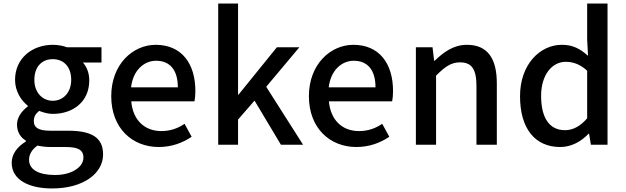

<svg xmlns="http://www.w3.org/2000/svg" viewBox="-20 -817 3536 1084"><path d="M274 247C451 247 562 162 562 55C562 -41 497 -79 364 -79H263C192 -79 171 -100 171 -133C171 -160 182 -175 201 -191C229 -180 255 -174 278 -174C393 -174 484 -243 484 -363C484 -406 469 -441 448 -464H553V-550H358C337 -558 309 -564 278 -564C164 -564 65 -490 65 -366C65 -301 100 -249 137 -220V-216C106 -193 76 -157 76 -114C76 -69 98 -40 126 -23V-18C75 13 46 55 46 102C46 198 142 247 274 247ZM278 -248C221 -248 174 -293 174 -366C174 -442 218 -483 278 -483C338 -483 382 -442 382 -366C382 -293 335 -248 278 -248ZM291 171C199 171 144 141 144 85C144 57 158 29 191 5C216 10 240 13 265 13H348C416 13 451 26 451 73C451 125 387 171 291 171Z M876 13C948 13 1011 -10 1062 -45L1022 -118C982 -91 940 -77 891 -77C795 -77 730 -140 721 -245H1078C1081 -260 1083 -279 1083 -303C1083 -459 1005 -564 859 -564C730 -564 608 -454 608 -274C608 -93 727 13 876 13ZM984 -324H720C731 -420 793 -474 861 -474C941 -474 984 -420 984 -324Z M1212 -797V0H1324V-142L1417 -249L1566 0H1691L1483 -327L1670 -550H1543L1327 -283H1324V-797Z M1992 13C2064 13 2127 -10 2178 -45L2138 -118C2098 -91 2056 -77 2007 -77C1911 -77 1846 -140 1837 -245H2194C2197 -260 2199 -279 2199 -303C2199 -459 2121 -564 1975 -564C1846 -564 1724 -454 1724 -274C1724 -93 1843 13 1992 13ZM2100 -324H1836C1847 -420 1909 -474 1977 -474C2057 -474 2100 -420 2100 -324Z M2328 -550V0H2442V-390C2491 -439 2526 -465 2577 -465C2642 -465 2670 -428 2670 -332V0H2785V-346C2785 -487 2733 -564 2616 -564C2541 -564 2485 -523 2434 -474H2431L2422 -550Z M3143 13C3207 13 3262 -19 3303 -62H3306L3316 0H3410V-797H3295V-593L3300 -502C3255 -541 3216 -564 3152 -564C3029 -564 2916 -454 2916 -274C2916 -89 3002 13 3143 13ZM3170 -82C3082 -82 3035 -151 3035 -276C3035 -395 3097 -468 3174 -468C3215 -468 3254 -455 3295 -418V-149C3256 -104 3215 -82 3170 -82Z"/></svg>

Font: Spoqa Han Sans Neo Medium
Style: Regular
Weight: 500
Designer: [Spoqa Han Sans Neo] Dong-huui Kim ___ Younghwa Kang ___ Yujin Lee ___ [Noto Sans] Ryoko NISHIZUKA ____ (kana & ideograp
Foundry: Spoqa (http://www.spoqa-han-sans.com)
Version: Version 1.100;hotconv 1.0.109;makeotfexe 2.5.65596